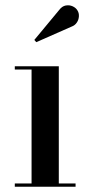

<svg xmlns="http://www.w3.org/2000/svg" viewBox="-20 -713 343 733"><path d="M204.5 -460V-12.5H268.5V0H36.5V-12.5H100.5V-447.5H36.5V-460ZM118.5 -552 111 -560.5 206 -675Q217 -689.5 231 -692Q245 -694.5 257.2 -689Q269.5 -683.5 275.5 -673.5Q282 -663.5 281.2 -650.5Q280.5 -637.5 273.2 -626.8Q266 -616 253.5 -611.5Z"/></svg>

Font: Bodoni Moda 18pt Medium
Style: Regular
Weight: 500
Designer: Owen Earl
Foundry: indestructible type
Version: Version 2.004